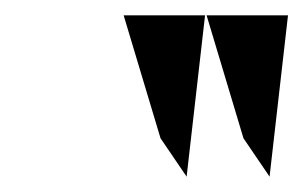

<svg xmlns="http://www.w3.org/2000/svg" viewBox="-20 -797 395 250"><path d="M141 -777 189 -617 223 -567 247 -777ZM249 -777 297 -617 331 -567 355 -777Z"/></svg>

Font: Charger Sport
Style: SeBdExtObl
Weight: 600
Designer: Jasper
Foundry: Cannot Into Space Fonts
Version: Version 1.1